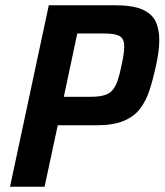

<svg xmlns="http://www.w3.org/2000/svg" viewBox="-20 -708 624 728"><path d="M18 0 165 -688H417Q482 -688 518.5 -672.5Q555 -657 569.5 -627.5Q584 -598 584 -556Q584 -535 580.5 -509.5Q577 -484 571 -457Q560 -406 546.5 -365Q533 -324 510 -294.5Q487 -265 447.5 -249Q408 -233 346 -233H199L149 0ZM222 -341H321Q354 -341 374 -346.5Q394 -352 406 -365.5Q418 -379 426 -402.5Q434 -426 441 -461Q446 -484 448.5 -501.5Q451 -519 451 -532Q451 -551 444 -561.5Q437 -572 420 -576.5Q403 -581 373 -581H273Z"/></svg>

Font: Saira SemiCondensed SemiBold
Style: Italic
Weight: 600
Width: 4
Italic angle: -12°
Designer: Hector Gatti with collaboration of the Omnibus-Type team
Foundry: Omnibus-Type
Version: Version 1.101